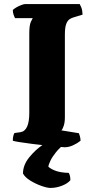

<svg xmlns="http://www.w3.org/2000/svg" viewBox="-20 -724 469 944"><path d="M298 0Q291 0 266 -2.5Q241 -5 207 -8.5Q173 -12 138.5 -16.5Q104 -21 78 -25Q52 -29 43 -32Q43 -56 51 -70L80 -74Q124 -80 124 -169V-559Q124 -600 131.5 -616Q139 -632 141 -635H54Q51 -640 47 -651Q43 -662 43 -675Q49 -681 61 -688Q73 -695 85.5 -699.5Q98 -704 103 -704H372Q375 -698 380 -686.5Q385 -675 386 -652L343 -639Q332 -636 322 -629.5Q312 -623 305.5 -606Q299 -589 299 -553V-147Q299 -123 293.5 -106Q288 -89 282 -83L368 -69Q370 -65 373 -53.5Q376 -42 376 -32Q360 -19 339 -9.5Q318 0 298 0ZM228 200Q212 200 183.5 190Q155 180 129 164Q103 148 93 129Q93 88 123 50.5Q153 13 193 -14L301 -18Q275 0 256 23.5Q237 47 227.5 67Q218 87 218 96Q233 109 257 117Q281 125 318 126Q326 139 326 162Q313 178 285 189Q257 200 228 200Z"/></svg>

Font: Texturina Black
Style: Regular
Weight: 900
Designer: Guillermo Torres Carreño
Foundry: Omnibus-Type
Version: Version 1.002; ttfautohint (v1.8.3)